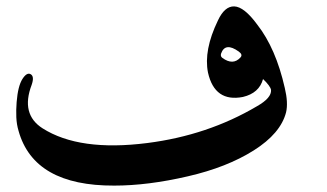

<svg xmlns="http://www.w3.org/2000/svg" viewBox="-20 -557 1023 600"><path d="M784 -480Q813 -443 834.5 -393.5Q856 -344 870 -282Q881 -236 874 -206Q857 -140 773 -87Q689 -34 567 -6Q442 23 337 23Q86 24 38 -148Q32 -168 31 -190.5Q30 -213 32 -238Q36 -288 50 -310Q64 -332 76 -325Q88 -318 79 -292Q44 -200 113 -156Q228 -83 440 -110Q629 -134 783 -225Q829 -251 827 -276Q825 -288 802 -310Q790 -266 739 -254Q651 -237 630 -330Q616 -400 661 -493Q682 -538 712 -537Q743 -536 784 -480ZM731 -377Q740 -386 726 -396Q684 -426 671 -390Q668 -381 675 -376Q708 -352 731 -377Z"/></svg>

Font: Amiri
Style: Bold Italic
Weight: 700
Italic angle: 10°
Designer: Khaled Hosny
Version: Version 0.113